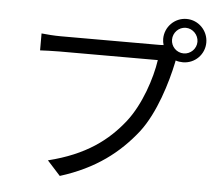

<svg xmlns="http://www.w3.org/2000/svg" viewBox="-58 -895 1115 993"><g transform="rotate(5 500.0 -398.0)"><path d="M871 -652C834 -652 805 -682 805 -718C805 -754 834 -785 871 -785C907 -785 937 -754 937 -718C937 -682 907 -652 871 -652ZM230 -685C197 -685 157 -688 130 -691V-603C155 -604 190 -606 229 -606H741C727 -510 681 -371 610 -280C526 -173 414 -88 220 -40L288 35C471 -22 590 -115 682 -232C761 -335 809 -496 831 -601L833 -612C845 -608 858 -606 871 -606C933 -606 983 -656 983 -718C983 -780 933 -831 871 -831C809 -831 759 -780 759 -718C759 -707 761 -696 764 -686C752 -685 741 -685 731 -685Z"/></g></svg>

Font: Noto Sans Mono CJK JP Regular
Style: Regular
Weight: 400
Designer: Ryoko NISHIZUKA (kana & ideographs); Paul D. Hunt (Latin, Greek & Cyrillic); Wenlong ZHANG (bopomofo); Sandoll Communica
Foundry: Adobe Systems Incorporated
Version: Version 1.004;PS 1.004;hotconv 1.0.82;makeotf.lib2.5.63406